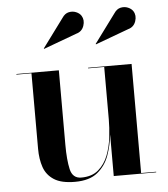

<svg xmlns="http://www.w3.org/2000/svg" viewBox="-51 -745 701 802"><g transform="rotate(-5 299.0 -344.5)"><path d="M508 -606 368.5 -554.5 367.5 -556.5 456.5 -677Q468 -694.5 484.2 -698Q500.5 -701.5 515 -695.5Q529.5 -689.5 536.5 -678.5Q548 -660 540 -636.2Q532 -612.5 508 -606ZM290.5 -606 151 -554.5 150 -556.5 239 -677Q250.5 -694.5 266.8 -698Q283 -701.5 297.5 -695.5Q312 -689.5 319 -678.5Q330.5 -660 322.5 -636.2Q314.5 -612.5 290.5 -606ZM204.5 -460V-147.5Q204.5 -84.5 213.5 -45Q222.5 -5.5 259 -5.5Q304 -5.5 331 -28.8Q358 -52 371.8 -88Q385.5 -124 390 -163.8Q394.5 -203.5 394.5 -237V-457.5H327V-460H509.5V-2.5H572.5V0H394.5V-174Q390 -130 375 -87.8Q360 -45.5 326.2 -17.8Q292.5 10 231.5 10Q174.5 10 143.8 -9.8Q113 -29.5 101.2 -63.5Q89.5 -97.5 89.5 -141V-457.5H26.5V-460Z"/></g></svg>

Font: Bodoni* 72pt Medium
Style: Regular
Weight: 500
Version: Version 2.3